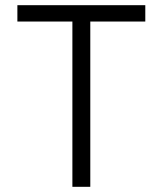

<svg xmlns="http://www.w3.org/2000/svg" viewBox="-20 -720 627 740"><path d="M540 -637H328V0H259V-637H47V-700H540Z"/></svg>

Font: Be Vietnam Light
Style: Regular
Weight: 300
Designer: Gabriel Lam
Foundry: TypeRant
Version: Version 4.000